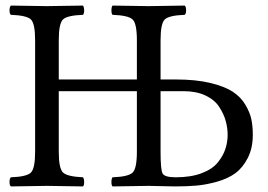

<svg xmlns="http://www.w3.org/2000/svg" viewBox="-20 -667 963 689"><path d="M556.2 -381.8H611.8Q682.6 -381.8 734.4 -369.4Q786.1 -356.9 815.2 -337.9Q844.2 -318.8 860.6 -291Q877 -263.2 882.1 -238.5Q887.2 -213.9 887.2 -183.1Q887.2 -135.3 869.1 -100.1Q851.1 -64.9 824.5 -45.4Q797.9 -25.9 758.5 -14.9Q719.2 -3.9 685.1 -1Q650.9 2 608.9 2Q589.8 2 558.8 1Q527.8 0 514.2 0Q481.9 0 383.8 2Q379.9 -2 379.9 -13.9Q379.9 -25.9 383.8 -30.8Q439.9 -32.7 455.6 -47.4Q471.2 -62 471.2 -122.1V-339.8H190.9V-122.1Q190.9 -62 206.5 -47.6Q222.2 -33.2 277.8 -30.8Q281.7 -25.9 282 -13.9Q282.2 -2 277.8 2Q177.7 0 148.9 0Q116.7 0 19 2Q14.2 -2 14.2 -13.9Q14.2 -25.9 19 -30.8Q75.2 -32.7 90.6 -47.4Q106 -62 106 -122.1V-522.9Q106 -583 90.6 -597.4Q75.2 -611.8 19 -613.8Q14.2 -617.7 14.2 -629.9Q14.2 -642.1 19 -647Q119.1 -645 147.9 -645Q180.2 -645 277.8 -647Q281.7 -642.1 282 -630.1Q282.2 -618.2 277.8 -613.8Q221.7 -611.8 206.3 -597.4Q190.9 -583 190.9 -522.9V-381.8H471.2V-522.9Q471.2 -583 455.6 -597.4Q439.9 -611.8 383.8 -613.8Q379.9 -617.7 379.9 -629.9Q379.9 -642.1 383.8 -647Q483.9 -645 513.2 -645Q545.4 -645 643.1 -647Q647.9 -642.1 647.9 -630.1Q647.9 -618.2 643.1 -613.8Q586.9 -611.8 571.5 -597.4Q556.2 -583 556.2 -522.9ZM556.2 -339.8V-122.1Q556.2 -58.1 563.5 -44.4Q570.8 -30.8 610.8 -30.8Q665 -30.8 703.6 -45.4Q742.2 -60.1 761.5 -84Q780.8 -107.9 788.8 -132.6Q796.9 -157.2 796.9 -183.1Q796.9 -208 790 -232.9Q783.2 -257.8 766.6 -283.4Q750 -309.1 717 -324.5Q684.1 -339.8 639.2 -339.8Z"/></svg>

Font: Linux Libertine Capitals
Style: Small Caps
Weight: 400
Designer: Philipp H. Poll
Foundry: Philipp H. Poll
Version: Version 5.1.3